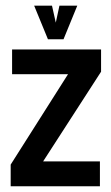

<svg xmlns="http://www.w3.org/2000/svg" viewBox="-20 -647 387 667"><path d="M327.1 0H17.1V-75.2L216.3 -389.2H22V-475.1H331.1V-397.9L129.9 -86.4H327.1ZM200.7 -510.7H146.5L98.6 -627.4H160.6L173.8 -568.4L186.5 -627.4H248.5Z"/></svg>

Font: Agdasima
Style: Bold
Weight: 700
Width: 3
Designer: The DocRepair Project, Patric King
Foundry: Google
Version: Version 2.002